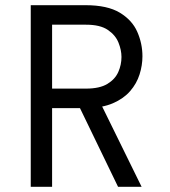

<svg xmlns="http://www.w3.org/2000/svg" viewBox="-20 -720 656 740"><path d="M98.5 0V-700H309.8Q394 -700 441.8 -671.1Q489.5 -642.2 509.2 -597.1Q529 -552 529 -503Q529 -468.1 517.9 -433.1Q506.8 -398 481.7 -369Q456.6 -340 415.3 -322.1Q374 -304.2 313.2 -303.2H180.8V0ZM435 0 281.5 -317.2 367.2 -322.8 525.8 0ZM180.8 -378.5H311.8Q364.1 -378.5 393.9 -396.6Q423.6 -414.6 435.9 -442.5Q448.2 -470.4 448.2 -500.5Q448.2 -527 436.6 -555.9Q425 -584.8 395.5 -604.8Q366 -624.8 311.8 -624.8H180.8Z"/></svg>

Font: Overpass Mono Light
Style: Regular
Weight: 300
Monospace: yes
Designer: Delve Withrington, Dave Bailey
Foundry: Delve Fonts LLC
Version: Version 4.000